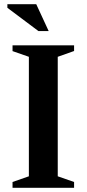

<svg xmlns="http://www.w3.org/2000/svg" viewBox="-20 -891 411 911"><path d="M331.5 -27.5V0H39.5V-27.5L117 -54.5V-621.5L39.5 -648.5V-676H331.5V-649L254 -621.5V-54.5ZM211 -743.5H162.5L15 -854V-871H152Z"/></svg>

Font: Newsreader 16pt SemiBold
Style: Regular
Weight: 600
Designer: Hugues Gentile
Foundry: Production Type
Version: Version 1.003